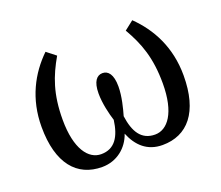

<svg xmlns="http://www.w3.org/2000/svg" viewBox="-98 -686 963 836"><g transform="rotate(-20 384.0 -268.0)"><path d="M244 10C313 10 365 -34 385 -93C410 -32 453 10 524 10C640 10 713 -74 713 -244C713 -375 659 -474 585 -546L543 -513C588 -435 616 -361 616 -242C616 -106 567 -44 509 -44C445 -44 417 -92 407 -166C416 -197 430 -250 430 -296C430 -352 410 -374 384 -374C358 -374 338 -352 338 -296C338 -250 351 -197 361 -166C351 -92 323 -44 259 -44C201 -44 152 -106 152 -242C152 -361 180 -435 225 -513L183 -546C109 -474 55 -375 55 -244C55 -74 128 10 244 10Z"/></g></svg>

Font: Noto Serif Thai
Style: Regular
Weight: 400
Designer: Monotype Design Team
Foundry: Monotype Imaging Inc.
Version: Version 1.901